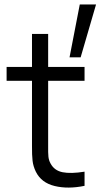

<svg xmlns="http://www.w3.org/2000/svg" viewBox="-20 -844 456 872"><path d="M142.7 -64.3Q130.8 -88.8 127.9 -113.8Q125 -138.8 125.3 -181.5V-195.7V-690H198.7V-198.3V-182.3Q198.2 -149.8 199.9 -132.6Q201.7 -115.3 209.7 -101.3Q226.8 -69.3 264.2 -61.8Q301.5 -54.3 364 -64.3V0Q289 15.5 228.3 0.8Q167.7 -13.8 142.7 -64.3ZM10 -540H364V-477H10ZM416.2 -823.7 346.2 -583.5H295.8L342.3 -823.7Z"/></svg>

Font: Tap Sans
Style: Regular
Weight: 400
Designer: Tap Payments
Foundry: Tap Payments
Version: Version 1.001;Glyphs 3.1.2 (3151)